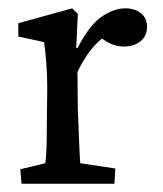

<svg xmlns="http://www.w3.org/2000/svg" viewBox="-20 -446 395 466"><path d="M32.2 0 29.3 -35.2 89.8 -49.8Q90.8 -54.7 91.8 -66.9Q92.8 -79.1 93.3 -101.1Q93.8 -123 93.8 -154.3L94.7 -230.5Q94.7 -262.7 92.3 -294.4Q89.8 -326.2 86.9 -343.8L24.4 -357.4V-389.6L155.3 -425.8L168.9 -412.1L165 -330.1L168 -329.1Q197.3 -385.7 227.1 -405.8Q256.8 -425.8 284.2 -425.8Q306.6 -425.8 321.8 -414.1Q336.9 -402.3 336.9 -380.9Q336.9 -358.4 320.8 -345.7Q304.7 -333 280.3 -333Q262.7 -333 246.6 -340.8Q230.5 -348.6 215.8 -362.3L233.4 -356.4Q215.8 -344.7 199.2 -323.2Q182.6 -301.8 168 -271.5L168.9 -180.7Q169.9 -156.2 170.9 -130.4Q171.9 -104.5 172.9 -82.5Q173.8 -60.5 174.8 -49.8L259.8 -37.1L257.8 0Z"/></svg>

Font: Crimson Pro ExtraLight
Style: Regular
Weight: 400
Version: Version 1.002